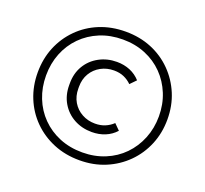

<svg xmlns="http://www.w3.org/2000/svg" viewBox="-130 -891 1155 1081"><g transform="rotate(20 447.0 -351.0)"><path d="M448 34Q363 34 292 4.5Q221 -25 168.5 -77.5Q116 -130 87.5 -200Q59 -270 59 -351Q59 -433 87.5 -502.5Q116 -572 168.5 -625Q221 -678 292 -707Q363 -736 448 -736Q532 -736 602.5 -707Q673 -678 725.5 -625Q778 -572 807 -502.5Q836 -433 836 -351Q836 -270 807 -200Q778 -130 725.5 -77.5Q673 -25 602.5 4.5Q532 34 448 34ZM459 -139Q400 -139 352.5 -165Q305 -191 277.5 -237.5Q250 -284 250 -344V-355Q250 -415 277.5 -461Q305 -507 353 -533Q401 -559 459 -559Q502 -559 538 -544Q574 -529 600 -500L566 -465Q546 -485 520 -496.5Q494 -508 460 -508Q417 -508 381.5 -488.5Q346 -469 325.5 -434.5Q305 -400 305 -355V-344Q305 -298 325.5 -263.5Q346 -229 381.5 -209.5Q417 -190 460 -190Q493 -190 519.5 -201Q546 -212 567 -232L601 -198Q575 -169 538.5 -154Q502 -139 459 -139ZM448 -13Q521 -13 583 -38.5Q645 -64 690 -110Q735 -156 760 -218Q785 -280 785 -351Q785 -423 760 -484.5Q735 -546 690 -592Q645 -638 583 -663.5Q521 -689 448 -689Q373 -689 311 -663.5Q249 -638 203.5 -592Q158 -546 133.5 -484.5Q109 -423 109 -351Q109 -280 133.5 -218Q158 -156 203.5 -110Q249 -64 311 -38.5Q373 -13 448 -13Z"/></g></svg>

Font: SUSE Light
Style: Regular
Weight: 300
Designer: Rene Bieder
Foundry: SUSE
Version: Version 1.000